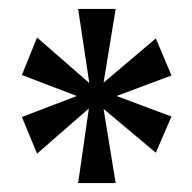

<svg xmlns="http://www.w3.org/2000/svg" viewBox="-20 -780 431 430"><path d="M155 -370 179 -537 63 -436 29 -518 152 -565 29 -612 63 -696 180 -594 155 -760H239L212 -595L329 -694L364 -611L241 -565L364 -519L329 -438L212 -536L239 -370Z"/></svg>

Font: Noto Serif Tamil ExtraCondensed SemiBold
Style: Regular
Weight: 600
Width: 2
Designer: Indian Type Foundry, Tom Grace, and the Monotype Design Team
Foundry: Monotype Imaging Inc.
Version: Version 2.004; ttfautohint (v1.8.4.7-5d5b)